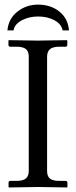

<svg xmlns="http://www.w3.org/2000/svg" viewBox="-20 -823 333 844"><path d="M12.7 -689.5Q17.1 -740.7 56.4 -771.7Q95.7 -802.7 147 -802.7Q203.1 -802.7 241.2 -772Q279.3 -741.2 283.2 -689.5H255.4Q249.5 -717.8 219 -734.1Q188.5 -750.5 147 -750.5Q107.9 -750.5 76.2 -733.9Q44.4 -717.3 39.6 -689.5ZM187 -573.7V-71.3Q187 -47.9 199.7 -37.8Q212.4 -27.8 241.7 -27.8H268.1Q276.4 -27.8 276.4 -19.5V-1L274.4 1Q187.5 -1 148.4 -1L19.5 1L17.6 -1V-19.5Q17.6 -27.8 25.4 -27.8H51.8Q81.5 -27.8 94 -38.6Q106.4 -49.3 106.4 -71.3V-573.7Q106.4 -597.2 93.8 -607.4Q81.1 -617.7 51.8 -617.7H25.4Q17.1 -617.7 17.1 -626V-644.5L19 -646.5Q106 -644.5 145 -644.5L273.9 -646.5L275.9 -644.5V-626Q275.9 -617.7 268.1 -617.7H241.7Q211.9 -617.7 199.5 -606.7Q187 -595.7 187 -573.7Z"/></svg>

Font: Libertinage
Style: b
Weight: 400
Designer: OSP
Foundry: OSP
Version: Version 1.0; 2008; OFL relea